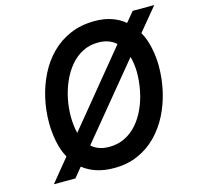

<svg xmlns="http://www.w3.org/2000/svg" viewBox="-105 -823 971 945"><g transform="rotate(-15 380.5 -350.0)"><path d="M55.5 12 150.5 -104Q129.5 -141.5 120 -190.2Q110.5 -239 110.5 -286Q110.5 -349.5 124.5 -411Q138.5 -472.5 166 -527Q193.5 -581.5 235 -623Q276.5 -664.5 331.8 -688.2Q387 -712 456.5 -712Q504.5 -712 542.8 -698.8Q581 -685.5 609 -661.5L651 -712H761L664 -595Q685 -558 695 -510.2Q705 -462.5 705 -417Q705 -352 690.8 -289.5Q676.5 -227 648.8 -172.5Q621 -118 579.8 -76.5Q538.5 -35 484.5 -11.5Q430.5 12 363.5 12Q313 12 274 -1Q235 -14 205.5 -37.5L165 12ZM367 -95Q410.5 -95 446.5 -112.5Q482.5 -130 509.8 -161.2Q537 -192.5 555.5 -233Q574 -273.5 583.5 -320.2Q593 -367 593 -415Q593 -434 590 -456.5Q587 -479 582 -495.5L277.5 -126Q294 -111 316 -103Q338 -95 367 -95ZM232 -202.5 536.5 -573.5Q520.5 -588.5 498 -597Q475.5 -605.5 446 -605.5Q402 -605.5 366.5 -587.2Q331 -569 304 -537Q277 -505 258.8 -464Q240.5 -423 231.2 -377.8Q222 -332.5 222 -287.5Q222 -267.5 224.5 -244.2Q227 -221 232 -202.5Z"/></g></svg>

Font: Overpass SemiBold
Style: Italic
Weight: 600
Italic angle: -10°
Designer: Delve Withrington, Dave Bailey, Thomas Jockin
Foundry: Delve Fonts LLC
Version: Version 4.000